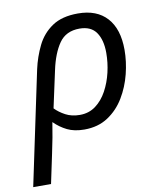

<svg xmlns="http://www.w3.org/2000/svg" viewBox="-109 -614 769 923"><g transform="rotate(-10 275.5 -152.5)"><path d="M-22 240 95 -315Q108 -374 134 -427Q160 -480 208 -512.5Q256 -545 334 -545Q426 -545 475.5 -490.5Q525 -436 525 -334Q525 -277 510 -217Q495 -157 464 -105.5Q433 -54 384.5 -22Q336 10 269 10Q220 10 185.5 -7Q151 -24 123 -52Q117 -13 110.5 21.5Q104 56 95 98L65 240ZM260 -63Q304 -63 337 -87.5Q370 -112 392 -152.5Q414 -193 425 -240.5Q436 -288 436 -335Q436 -398 410.5 -435Q385 -472 329 -472Q263 -472 229.5 -424Q196 -376 179 -296L140 -116Q160 -95 190 -79Q220 -63 260 -63Z"/></g></svg>

Font: BC Sans
Style: Italic
Weight: 400
Italic angle: -12°
Designer: Monotype Design Team
Designer: Province of B.C.
Foundry: Monotype Imaging Inc.
Version: Version 2.000;GOOG;noto-source:20170915:90ef993387c0